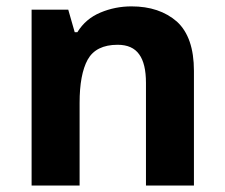

<svg xmlns="http://www.w3.org/2000/svg" viewBox="-20 -576 697 596"><path d="M388.2 -556.2Q475.1 -556.2 529.3 -508.8Q582 -460.4 582 -356V0H433.1V-318.8Q433.1 -378.4 412.1 -407.2Q391.1 -437 345.2 -437Q277.8 -437 252 -390.6Q227.1 -344.7 227.1 -256.8V0H78.1V-545.9H191.9L211.9 -476.1H220.2Q246.1 -518.1 292 -537.1Q337.4 -556.2 388.2 -556.2Z"/></svg>

Font: Droid Sans Thai
Style: Bold
Weight: 700
Designer: Steve Matteson
Foundry: Ascender Corporation
Version: Version 1.00